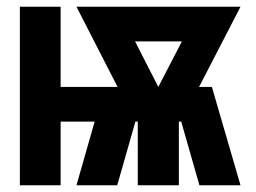

<svg xmlns="http://www.w3.org/2000/svg" viewBox="-20 -550 760 570"><path d="M39 0H160V-189H261L207 0H328L382 -189H389V0H511V-189H518L572 0H694L609 -292H571L694 -530H207L329 -292H160V-530H39ZM450 -292 381 -427H520Z"/></svg>

Font: Iosevka Sparkle
Style: Bold
Weight: 700
Designer: Belleve Invis
Foundry: Belleve Invis
Version: Version 4.5.0; ttfautohint (v1.8.3)